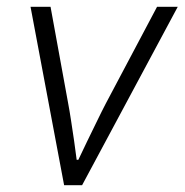

<svg xmlns="http://www.w3.org/2000/svg" viewBox="-20 -546 544 566"><path d="M169 0 70 -526H129L181 -241Q185 -220 189.5 -190.5Q194 -161 198.5 -130.5Q203 -100 206 -75H211Q222 -99 237 -129.5Q252 -160 266.5 -190Q281 -220 292 -241L443 -526H504L222 0Z"/></svg>

Font: Archivo SemiBold ExtraLight
Style: Italic
Weight: 250
Italic angle: -10°
Version: Version 2.001